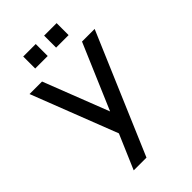

<svg xmlns="http://www.w3.org/2000/svg" viewBox="-257 -761 1053 1053"><g transform="rotate(-45 269.5 -235.0)"><path d="M127 200H226L524 -500H426L264 -120L116 -500H19L213 -1ZM302 -577H399V-670H302ZM140 -577H237V-670H140Z"/></g></svg>

Font: Uncut Sans Medium
Style: Regular
Weight: 500
Designer: Kasper Nordkvist
Foundry: UNCUT.wtf
Version: Version 1.304;Glyphs 3.2 (3246)